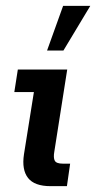

<svg xmlns="http://www.w3.org/2000/svg" viewBox="-20 -637 329 657"><path d="M153 0Q98 0 76 -28Q54 -56 62 -109L96 -322H29L41 -399H210L166 -119Q162 -97 167.5 -87Q173 -77 195 -77H220L209 0ZM141 -464 196 -617H289L197 -464Z"/></svg>

Font: Rokkitt SemiBold
Style: Italic
Weight: 600
Italic angle: -9°
Designer: Vernon Adams
Foundry: Vernon Adams
Version: Version 3.103